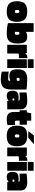

<svg xmlns="http://www.w3.org/2000/svg" viewBox="1961 -2673 874 4836"><g transform="rotate(90 2398.0 -255.0)"><path d="M530 -246Q530 -108 469.5 -48Q409 12 270 12Q135 12 73 -50Q11 -112 11 -246Q11 -384 71 -444Q131 -504 270 -504Q406 -504 468 -442Q530 -380 530 -246ZM231 -249Q231 -216 239 -204Q247 -192 270 -192Q293 -192 301.5 -204Q310 -216 310 -249Q310 -282 301.5 -294Q293 -306 270 -306Q247 -306 239 -294Q231 -282 231 -249Z M903 -504Q997 -504 1036.5 -447Q1076 -390 1076 -252Q1076 -117 1018.5 -52.5Q961 12 841 12Q756 12 685.5 4.5Q615 -3 562 -18V-665H782V-475Q812 -489 843 -496.5Q874 -504 903 -504ZM856 -252Q856 -281 848 -293.5Q840 -306 820 -306Q810 -306 800.5 -304Q791 -302 782 -298V-195Q790 -193 799.5 -192.5Q809 -192 819 -192Q840 -192 848 -205.5Q856 -219 856 -252Z M1329 0H1109V-494H1315L1321 -456H1325Q1346 -482 1368.5 -494Q1391 -506 1416 -506Q1428 -506 1433 -506Q1438 -506 1444 -505V-292Q1431 -294 1420 -294.5Q1409 -295 1398 -295Q1376 -295 1359.5 -292.5Q1343 -290 1329 -284Z M1693 -517H1473V-665H1693ZM1693 0H1473V-494H1693Z M1975 162Q1921 162 1869.5 155Q1818 148 1784 136V-37Q1809 -32 1860 -28Q1911 -24 1960 -24Q1990 -24 2001.5 -29.5Q2013 -35 2016 -48V-78Q1981 -65 1952 -59Q1923 -53 1898 -53Q1802 -53 1763.5 -102Q1725 -151 1725 -269Q1725 -394 1786 -449Q1847 -504 1983 -504Q2041 -504 2121 -498Q2201 -492 2236 -485V-120Q2236 37 2178.5 99.5Q2121 162 1975 162ZM1973 -311Q1953 -311 1946 -303Q1939 -295 1939 -271Q1939 -251 1946.5 -244Q1954 -237 1972 -237Q1981 -237 1991.5 -239Q2002 -241 2016 -246V-309Q2004 -310 1994 -310.5Q1984 -311 1973 -311Z M2391 12Q2326 12 2296 -25.5Q2266 -63 2266 -144Q2266 -218 2306.5 -252.5Q2347 -287 2435 -287Q2456 -287 2476 -285.5Q2496 -284 2513 -282V-292Q2513 -306 2496 -311Q2479 -316 2436 -316Q2398 -316 2369 -314Q2340 -312 2309 -307V-486Q2349 -495 2407.5 -499.5Q2466 -504 2533 -504Q2629 -504 2681 -461.5Q2733 -419 2733 -340V0H2525L2520 -35H2517Q2488 -9 2458 1.5Q2428 12 2391 12ZM2476 -180Q2466 -180 2461.5 -174.5Q2457 -169 2457 -157Q2457 -144 2461.5 -138.5Q2466 -133 2476 -133Q2488 -133 2496.5 -134Q2505 -135 2513 -137V-178Q2501 -179 2492.5 -179.5Q2484 -180 2476 -180Z M2800 -312H2758V-494H2810L2834 -604H3020V-494H3122V-312H3020V-222Q3020 -206 3029.5 -199Q3039 -192 3061 -192Q3075 -192 3096.5 -194Q3118 -196 3130 -199V-7Q3117 -1 3070 5.5Q3023 12 2987 12Q2887 12 2843.5 -31.5Q2800 -75 2800 -172Z M3664 -246Q3664 -108 3603.5 -48Q3543 12 3404 12Q3269 12 3207 -50Q3145 -112 3145 -246Q3145 -384 3205 -444Q3265 -504 3404 -504Q3540 -504 3602 -442Q3664 -380 3664 -246ZM3365 -249Q3365 -216 3373 -204Q3381 -192 3404 -192Q3427 -192 3435.5 -204Q3444 -216 3444 -249Q3444 -282 3435.5 -294Q3427 -306 3404 -306Q3381 -306 3373 -294Q3365 -282 3365 -249ZM3391 -672H3614L3449 -530H3283Z M3916 0H3696V-494H3902L3908 -456H3912Q3933 -482 3955.5 -494Q3978 -506 4003 -506Q4015 -506 4020 -506Q4025 -506 4031 -505V-292Q4018 -294 4007 -294.5Q3996 -295 3985 -295Q3963 -295 3946.5 -292.5Q3930 -290 3916 -284Z M4280 -517H4060V-665H4280ZM4280 0H4060V-494H4280Z M4435 12Q4370 12 4340 -25.5Q4310 -63 4310 -144Q4310 -218 4350.5 -252.5Q4391 -287 4479 -287Q4500 -287 4520 -285.5Q4540 -284 4557 -282V-292Q4557 -306 4540 -311Q4523 -316 4480 -316Q4442 -316 4413 -314Q4384 -312 4353 -307V-486Q4393 -495 4451.5 -499.5Q4510 -504 4577 -504Q4673 -504 4725 -461.5Q4777 -419 4777 -340V0H4569L4564 -35H4561Q4532 -9 4502 1.5Q4472 12 4435 12ZM4520 -180Q4510 -180 4505.5 -174.5Q4501 -169 4501 -157Q4501 -144 4505.5 -138.5Q4510 -133 4520 -133Q4532 -133 4540.5 -134Q4549 -135 4557 -137V-178Q4545 -179 4536.5 -179.5Q4528 -180 4520 -180Z"/></g></svg>

Font: Blinker Black
Style: Regular
Weight: 900
Designer: Juergen Huber
Foundry: supertype
Version: Version 1.017;hotconv 1.0.117;makeotfexe 2.5.65602